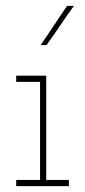

<svg xmlns="http://www.w3.org/2000/svg" viewBox="-20 -632 289 652"><path d="M214 0V-21H137V-375H35V-354H116V-21H35V0ZM138 -479Q162 -512 184.5 -545.5Q207 -579 231 -612H208Q185 -579 163 -545.5Q141 -512 118 -479Z"/></svg>

Font: Josefin Slab ExtraLight
Style: Regular
Weight: 250
Designer: Santiago Orozco
Foundry: Typemade
Version: Version 2.000